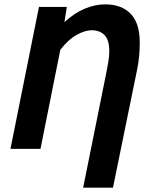

<svg xmlns="http://www.w3.org/2000/svg" viewBox="-20 -684 702 882"><path d="M362 178 468 -348Q473 -374 477.5 -399Q482 -424 482 -449Q482 -500 460.5 -522.5Q439 -545 401 -545Q370 -545 331.5 -523.5Q293 -502 257 -455L166 0H28L159 -652H287L276 -582Q321 -624 369 -644Q417 -664 463 -664Q538 -664 580 -621Q622 -578 622 -488Q622 -460 619.5 -430Q617 -400 610 -365L499 178Z"/></svg>

Font: Source Sans 3
Style: Bold Italic
Weight: 700
Italic angle: -11°
Designer: Paul D. Hunt
Foundry: Adobe
Version: Version 3.052;hotconv 1.1.0;makeotfexe 2.6.0